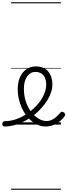

<svg xmlns="http://www.w3.org/2000/svg" viewBox="-99 -1111 602 1712"><path d="M307 17Q269 17 232.5 0Q196 -17 164.5 -48Q133 -79 109.5 -121.5Q86 -164 72.5 -214.5Q59 -265 59 -321Q59 -355 66.5 -385.5Q74 -416 88 -440.5Q102 -465 122 -482.5Q142 -500 166.5 -509.5Q191 -519 219 -519Q272 -519 305 -496.5Q338 -474 353 -437Q368 -400 368 -358Q368 -324 356.5 -288.5Q345 -253 324 -218.5Q303 -184 274 -152Q233 -104 178 -66Q123 -28 62.5 -5.5Q2 17 -60 17Q-69 17 -74 9.5Q-79 2 -78.5 -7Q-78 -16 -72 -23.5Q-66 -31 -54 -31Q0 -31 53 -51Q106 -71 153.5 -105Q201 -139 236 -180Q260 -207 277 -236.5Q294 -266 303.5 -296Q313 -326 313 -354Q313 -413 287 -441.5Q261 -470 215 -470Q194 -470 175.5 -459.5Q157 -449 143 -429Q129 -409 121.5 -382Q114 -355 114 -322Q114 -256 132.5 -202.5Q151 -149 181 -111Q211 -73 246 -52.5Q281 -32 314 -32Q344 -32 367 -44Q390 -56 408 -73.5Q426 -91 439 -106Q447 -115 455 -114.5Q463 -114 472 -107Q480 -101 482.5 -93.5Q485 -86 479 -77Q463 -53 437 -31.5Q411 -10 378 3.5Q345 17 307 17ZM0 571H444V581H0ZM0 -20H444V0H0ZM0 -505H444V-500H0ZM0 -1091H444V-1081H0Z"/></svg>

Font: Playwrite PT Guides
Style: Regular
Weight: 400
Designer: Veronika Burian, José Scaglione
Foundry: TypeTogether
Version: Version 1.003